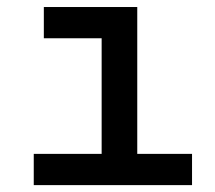

<svg xmlns="http://www.w3.org/2000/svg" viewBox="-20 -538 626 558"><path d="M78.1 0V-90.8H275.4V-426.8H107.4V-517.6H378.9V-90.8H538.1V0Z"/></svg>

Font: CaskaydiaMono NF
Style: Regular
Weight: 400
Designer: Aaron Bell
Foundry: Saja Typeworks
Version: Version 2111.001; ttfautohint (v1.8.4);Nerd Fonts 3.1.1